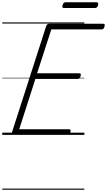

<svg xmlns="http://www.w3.org/2000/svg" viewBox="-20 -1193 946 1698"><path d="M109 0Q94 0 88 -5.5Q82 -11 86 -23L389 -964Q393 -974 399.5 -978.5Q406 -983 421 -983H892Q903 -983 905.5 -976.5Q908 -970 904 -958Q901 -945 894.5 -939Q888 -933 878 -933H434L308 -545H681Q692 -545 694 -538.5Q696 -532 693 -520Q689 -507 683 -501Q677 -495 667 -495H293L150 -50H590Q601 -50 603.5 -44Q606 -38 603 -25Q599 -12 592.5 -6Q586 0 576 0ZM547 -1122Q535 -1122 532.5 -1128.5Q530 -1135 533 -1146Q537 -1160 543.5 -1166.5Q550 -1173 561 -1173H833Q845 -1173 847.5 -1166Q850 -1159 847 -1146Q843 -1134 836.5 -1128Q830 -1122 819 -1122ZM0 475H726V485H0ZM0 -20H726V0H0ZM0 -505H726V-500H0ZM0 -995H726V-985H0Z"/></svg>

Font: Playwrite CZ Guides
Style: Regular
Weight: 400
Designer: Veronika Burian, José Scaglione
Foundry: TypeTogether
Version: Version 1.003